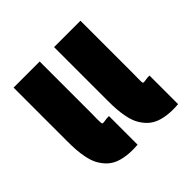

<svg xmlns="http://www.w3.org/2000/svg" viewBox="-91 -686 774 774"><g transform="rotate(45 296.0 -299.0)"><path d="M390.1 -278.8H553.2Q556.2 -243.2 552.2 -214.6Q548.3 -186 538.8 -166.3Q529.3 -146.5 513.2 -132.1Q497.1 -117.7 479.5 -109.1Q461.9 -100.6 437.7 -95.7Q413.6 -90.8 391.6 -89.4Q369.6 -87.9 341.8 -87.9H37.1V-236.8H337.9Q349.1 -236.8 364.7 -236.3Q390.6 -235.8 392.6 -239.3Q394 -241.2 392.6 -250.5Q389.6 -265.6 390.1 -278.8ZM390.1 -509.8H553.2Q556.2 -474.1 552.2 -445.6Q548.3 -417 538.8 -397.2Q529.3 -377.4 513.2 -363Q497.1 -348.6 479.5 -340.1Q461.9 -331.5 437.7 -326.7Q413.6 -321.8 391.6 -320.3Q369.6 -318.8 341.8 -318.8H37.1V-469.2H337.9Q349.6 -469.2 366.7 -468.8Q387.7 -468.3 391.1 -470Q394.5 -471.7 392.6 -481.9Q389.6 -497.1 390.1 -509.8Z"/></g></svg>

Font: LT Superior Black
Style: Regular
Weight: 900
Designer: Daniel Lyons
Foundry: LyonsType
Version: Version 2.005